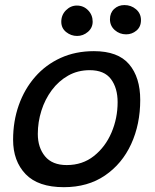

<svg xmlns="http://www.w3.org/2000/svg" viewBox="-20 -742 626 777"><path d="M238.5 15.5Q134.5 15.5 83.8 -37.2Q33 -90 33 -176.5Q33 -251.5 56 -316.5Q79 -381.5 122 -430.8Q165 -480 225.2 -507.5Q285.5 -535 360 -535Q457.5 -535 502.5 -482Q547.5 -429 547.5 -337.5Q547.5 -239 510.8 -159Q474 -79 404.8 -31.8Q335.5 15.5 238.5 15.5ZM250 -74Q314 -74 360.2 -110.8Q406.5 -147.5 431.2 -205.5Q456 -263.5 456 -328.5Q456 -386 429 -422Q402 -458 343 -458Q294.5 -458 255.8 -436Q217 -414 189.5 -377Q162 -340 147.5 -294Q133 -248 133 -200Q133 -145 162.2 -109.5Q191.5 -74 250 -74ZM490.5 -603Q464 -603 444.5 -620.2Q425 -637.5 425 -664Q425 -690 442 -705.8Q459 -721.5 483.5 -721.5Q510.5 -721.5 530.5 -704.5Q550.5 -687.5 550.5 -660.5Q550.5 -633.5 532.2 -618.2Q514 -603 490.5 -603ZM292 -596.5Q267.5 -596.5 247.8 -612.2Q228 -628 228 -654Q228 -681.5 247 -700.5Q266 -719.5 291 -719.5Q318 -719.5 336.5 -700.5Q355 -681.5 355 -654.5Q355 -629.5 335.8 -613Q316.5 -596.5 292 -596.5Z"/></svg>

Font: Grandstander
Style: Italic
Weight: 400
Italic angle: -15°
Designer: Tyler Finck
Foundry: Etcetera Type Co
Version: Version 1.200; ttfautohint (v1.8.3)